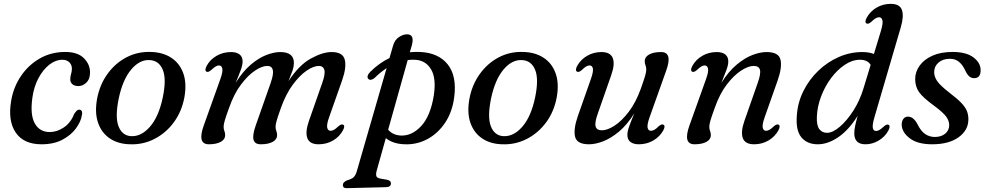

<svg xmlns="http://www.w3.org/2000/svg" viewBox="-20 -738 5116 996"><path d="M303 -428Q269 -428 236.5 -403Q204 -378 180 -333.5Q156 -289 148 -231.5Q135.5 -142.5 160.5 -97.8Q185.5 -53 238 -53Q275.5 -53 311.2 -77Q347 -101 364.5 -146.5Q372.5 -158 378.2 -163.8Q384 -169.5 392 -169Q400 -169 404 -161.5Q408 -154 404.5 -139Q399.5 -107 374.2 -72.2Q349 -37.5 304.2 -13.5Q259.5 10.5 195.5 10.5Q102.5 10.5 61.2 -50.8Q20 -112 38 -216Q50 -286.5 88.8 -343.8Q127.5 -401 186.5 -434.8Q245.5 -468.5 318.5 -468.5Q384 -468.5 416.2 -435.2Q448.5 -402 447 -358.5Q446 -326 427.5 -308.8Q409 -291.5 386.5 -291.5Q366 -291.5 355 -301.5Q344 -311.5 344.5 -327Q344.5 -340.5 348.5 -353.5Q352.5 -366.5 353 -381Q353 -401.5 339.8 -414.8Q326.5 -428 303 -428Z M762.5 -468.5Q824.5 -467 868.2 -438.5Q912 -410 930.8 -357.8Q949.5 -305.5 936.5 -233Q923 -160 882.2 -104.2Q841.5 -48.5 782.2 -17.8Q723 13 654 10.5Q593 9 550.2 -19.5Q507.5 -48 489 -100.2Q470.5 -152.5 483.5 -225Q497 -298 537.2 -354Q577.5 -410 635.8 -440.5Q694 -471 762.5 -468.5ZM656 -32Q710.5 -27 757 -79.5Q803.5 -132 824.5 -233Q844 -327 825 -374.5Q806 -422 760.5 -426Q707 -431.5 661.8 -378.8Q616.5 -326 595.5 -225.5Q576.5 -131 594.5 -83.8Q612.5 -36.5 656 -32Z M1306.5 -87 1383.5 -306Q1400.5 -354.5 1395.2 -375.2Q1390 -396 1366.5 -396Q1339.5 -396 1303 -371.8Q1266.5 -347.5 1230.2 -299.5Q1194 -251.5 1168.5 -179Q1151.5 -132.5 1145.8 -112.2Q1140 -92 1140 -81Q1140 -67.5 1144 -58.5Q1148 -49.5 1148 -36.5Q1148 -15 1125.2 -2.2Q1102.5 10.5 1063.5 10.5Q1002 10.5 1037 -87L1123 -327.5Q1137 -366.5 1133.2 -382.5Q1129.5 -398.5 1116 -398.5Q1108 -398.5 1098.8 -393.2Q1089.5 -388 1076 -375Q1060.5 -361.5 1051.5 -366Q1039.5 -372 1052 -396Q1069.5 -429 1103.5 -448.5Q1137.5 -468 1179 -468Q1206.5 -468 1222.5 -455.8Q1238.5 -443.5 1238.5 -419.5Q1238.5 -401 1229.2 -375.5Q1220 -350 1202.5 -308.5Q1239.5 -367.5 1280.8 -402.5Q1322 -437.5 1361.8 -452.8Q1401.5 -468 1433.5 -468Q1507.5 -468 1504.5 -407Q1504 -390.5 1497 -370.2Q1490 -350 1476.5 -317Q1531 -400.5 1592.2 -434.2Q1653.5 -468 1700.5 -468Q1758.5 -468 1768.5 -428.2Q1778.5 -388.5 1754.5 -320.5L1687.5 -130.5Q1673.5 -91 1677.5 -75.2Q1681.5 -59.5 1695 -59.5Q1703 -59.5 1712.2 -64.5Q1721.5 -69.5 1735 -82.5Q1750.5 -96 1759.5 -91.5Q1772 -85.5 1759 -62Q1741.5 -29 1707.8 -9.2Q1674 10.5 1633 10.5Q1586.5 10.5 1574.5 -21Q1562.5 -52.5 1582.5 -110.5L1651 -306Q1668.5 -355 1662.5 -375.5Q1656.5 -396 1634 -396Q1607 -396 1571 -371.8Q1535 -347.5 1499.2 -299.2Q1463.5 -251 1437.5 -179Q1421 -132.5 1415.2 -112.2Q1409.5 -92 1409.5 -81Q1409.5 -67.5 1413.5 -58.5Q1417.5 -49.5 1417.5 -36.5Q1417.5 -15 1394.8 -2.2Q1372 10.5 1333 10.5Q1301.5 10.5 1295.2 -13.2Q1289 -37 1306.5 -87Z M1923 -333.5Q1915 -326.5 1906 -324.5Q1897 -322.5 1891 -328.5Q1884.5 -335 1887.5 -345.2Q1890.5 -355.5 1901 -365.5Q1946.5 -411 2000.5 -437L2019 -501Q2027.5 -531 2049.2 -545.5Q2071 -560 2091.5 -560Q2131.5 -560 2116.5 -503.5L2106 -467Q2131.5 -469.5 2158 -468.5Q2254 -464.5 2302.5 -404Q2351 -343.5 2336 -232Q2326 -156.5 2288.8 -101Q2251.5 -45.5 2196.8 -16.2Q2142 13 2079.5 10.5Q2018 8.5 1981.5 -21.5L1935 144Q1929 165 1932.2 175.2Q1935.5 185.5 1953.5 188.5L1985.5 194Q2008 198 2008 213Q2008 232.5 1981.5 233L1780 238Q1758.5 239 1758.5 221.5Q1758.5 208 1779 198Q1804 191 1814 181.8Q1824 172.5 1830 153.5L1985.5 -384.5Q1954 -364 1923 -333.5ZM2057.5 -35Q2116 -31.5 2164.8 -84Q2213.5 -136.5 2230.5 -244Q2243.5 -331 2217 -376.8Q2190.5 -422.5 2139.5 -427.5Q2117 -429.5 2095 -426.5L1993.5 -65Q2017.5 -37.5 2057.5 -35Z M2694 -468.5Q2756 -467 2799.8 -438.5Q2843.5 -410 2862.2 -357.8Q2881 -305.5 2868 -233Q2854.5 -160 2813.8 -104.2Q2773 -48.5 2713.8 -17.8Q2654.5 13 2585.5 10.5Q2524.5 9 2481.8 -19.5Q2439 -48 2420.5 -100.2Q2402 -152.5 2415 -225Q2428.5 -298 2468.8 -354Q2509 -410 2567.2 -440.5Q2625.5 -471 2694 -468.5ZM2587.5 -32Q2642 -27 2688.5 -79.5Q2735 -132 2756 -233Q2775.5 -327 2756.5 -374.5Q2737.5 -422 2692 -426Q2638.5 -431.5 2593.2 -378.8Q2548 -326 2527 -225.5Q2508 -131 2526 -83.8Q2544 -36.5 2587.5 -32Z M3421 -91.5Q3433.5 -85.5 3421 -62Q3403 -29 3369 -9.2Q3335 10.5 3294 10.5Q3266 10.5 3250.2 -1.8Q3234.5 -14 3234.5 -38Q3234.5 -56.5 3243.8 -82.2Q3253 -108 3270.5 -150Q3233 -90.5 3191.2 -55.5Q3149.5 -20.5 3109 -5Q3068.5 10.5 3035.5 10.5Q2972.5 10.5 2963.2 -29Q2954 -68.5 2978 -137L3045 -327.5Q3059 -367 3055.5 -382.8Q3052 -398.5 3038.5 -398.5Q3030 -398.5 3020.8 -393.2Q3011.5 -388 2998.5 -375Q2983 -361.5 2974 -366Q2961.5 -372 2974 -396Q2992 -429 3025.8 -448.5Q3059.5 -468 3100 -468Q3146.5 -468 3158.8 -436.5Q3171 -405 3150.5 -347.5L3082 -151.5Q3064 -102 3069.8 -82Q3075.5 -62 3102.5 -62Q3130.5 -62 3167.8 -86Q3205 -110 3241.8 -158.2Q3278.5 -206.5 3304.5 -278.5Q3321 -325 3326.8 -345.2Q3332.5 -365.5 3332.5 -377Q3332.5 -390.5 3328.5 -399.5Q3324.5 -408.5 3324.5 -421Q3324.5 -442.5 3347.2 -455.2Q3370 -468 3409 -468Q3471 -468 3435.5 -370.5L3350 -130.5Q3336 -91 3339.5 -75.2Q3343 -59.5 3356.5 -59.5Q3365 -59.5 3374.2 -64.5Q3383.5 -69.5 3396.5 -82.5Q3412 -96 3421 -91.5Z M3571 -366Q3559 -372 3571.5 -396Q3589.5 -429 3623.2 -448.5Q3657 -468 3698.5 -468Q3726 -468 3742 -455.8Q3758 -443.5 3758 -419.5Q3758 -401 3748.5 -375.2Q3739 -349.5 3722 -308Q3759 -367 3801 -402.2Q3843 -437.5 3883.5 -452.8Q3924 -468 3956.5 -468Q4019.5 -468 4028.8 -428.5Q4038 -389 4014 -320.5L3947 -130.5Q3933 -91 3936.8 -75.2Q3940.5 -59.5 3954 -59.5Q3962 -59.5 3971.2 -64.5Q3980.5 -69.5 3994 -82.5Q4009 -96 4018.5 -91.5Q4030.5 -85.5 4018 -62Q4000 -29 3966.5 -9.2Q3933 10.5 3892 10.5Q3845.5 10.5 3833.5 -21Q3821.5 -52.5 3841.5 -110.5L3910 -306Q3928 -356 3922.2 -376Q3916.5 -396 3889.5 -396Q3862 -396 3824.5 -371.8Q3787 -347.5 3750.2 -299.5Q3713.5 -251.5 3688 -179Q3671 -132.5 3665.2 -112.2Q3659.5 -92 3659.5 -81Q3659.5 -67.5 3663.5 -58.5Q3667.5 -49.5 3667.5 -36.5Q3667.5 -15 3644.8 -2.2Q3622 10.5 3583 10.5Q3521.5 10.5 3556.5 -87L3642.5 -327.5Q3656.5 -366.5 3652.8 -382.5Q3649 -398.5 3635.5 -398.5Q3627.5 -398.5 3618.2 -393.2Q3609 -388 3595.5 -375Q3580 -361.5 3571 -366Z M4653 -597 4516.5 -131Q4504.5 -90 4507.8 -74.2Q4511 -58.5 4524.5 -58.5Q4532.5 -58.5 4541.8 -63.8Q4551 -69 4564.5 -81.5Q4579.5 -95.5 4589 -91Q4601 -85 4588.5 -61Q4571 -28.5 4538.2 -9Q4505.5 10.5 4470 10.5Q4411.5 10.5 4411.5 -46.5Q4411.5 -61.5 4415.5 -82.2Q4419.5 -103 4429 -137Q4383 -63.5 4328.8 -26.5Q4274.5 10.5 4222.5 10.5Q4166 10.5 4136.2 -26.8Q4106.5 -64 4114 -143.5Q4119 -209 4148.5 -267.5Q4178 -326 4225.2 -371.2Q4272.5 -416.5 4331.2 -442.2Q4390 -468 4453.5 -468Q4488 -468 4513.5 -458L4549.5 -577Q4561.5 -617 4557.5 -632.8Q4553.5 -648.5 4540 -648.5Q4532 -648.5 4522.8 -643.2Q4513.5 -638 4500 -625Q4485 -611.5 4475.5 -616Q4463.5 -622 4476 -646Q4494 -679 4527.2 -698.5Q4560.5 -718 4601 -718Q4647 -718 4658.5 -686.8Q4670 -655.5 4653 -597ZM4217.5 -133Q4215.5 -87.5 4230.2 -68.2Q4245 -49 4270 -49Q4299.5 -49 4336.2 -80.2Q4373 -111.5 4406.8 -164Q4440.5 -216.5 4459.5 -280L4496.5 -401.5Q4480.5 -428 4441 -428Q4401.5 -428 4362.5 -402Q4323.5 -376 4291.2 -332.8Q4259 -289.5 4239.2 -237.2Q4219.5 -185 4217.5 -133Z M4829.5 -27.5Q4863 -27.5 4883.5 -44.8Q4904 -62 4904 -89Q4904 -111 4888.5 -132.8Q4873 -154.5 4823 -191.5Q4768 -231.5 4747.8 -260Q4727.5 -288.5 4727.5 -327.5Q4727.5 -365.5 4750.8 -397.8Q4774 -430 4817.2 -449.2Q4860.5 -468.5 4921.5 -468.5Q4992.5 -468.5 5029.8 -440.2Q5067 -412 5067 -374.5Q5067.5 -332.5 5033.5 -332.5Q5019 -332.5 5008 -341.8Q4997 -351 4986 -375Q4972.5 -403 4953.8 -418Q4935 -433 4908 -433Q4870.5 -433 4848.2 -413.2Q4826 -393.5 4826 -363.5Q4826 -340.5 4841.5 -317.5Q4857 -294.5 4906.5 -256Q4945.5 -226.5 4966.5 -204.5Q4987.5 -182.5 4995.5 -162.8Q5003.5 -143 5003.5 -119Q5003.5 -62.5 4952.8 -26Q4902 10.5 4815.5 10.5Q4739 10.5 4698.2 -21.5Q4657.5 -53.5 4657.5 -92.5Q4658 -111 4666.8 -122Q4675.5 -133 4690.5 -133Q4720 -133 4741.5 -89.5Q4759 -55.5 4781 -41.5Q4803 -27.5 4829.5 -27.5Z"/></svg>

Font: Fraunces 9pt
Style: Italic
Weight: 400
Italic angle: -16°
Version: Version 1.000;[b76b70a41]